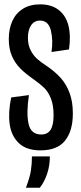

<svg xmlns="http://www.w3.org/2000/svg" viewBox="-20 -691 376 896"><path d="M32.3 -236.3 115 -247.3Q102.3 -163 113.3 -113.2Q124.3 -63.3 172.7 -63.3Q202 -63.3 216 -85.2Q230 -107 230 -153.7Q230 -200.3 217.5 -231.5Q205 -262.7 186.2 -281Q167.3 -299.3 135.3 -322Q98.3 -347.7 74.5 -371.7Q50.7 -395.7 35.8 -429.3Q21 -463 21 -509Q21 -556.7 37.7 -593.2Q54.3 -629.7 87.3 -650.2Q120.3 -670.7 167.3 -670.7Q219.7 -670.7 253.3 -645Q287 -619.3 299.2 -572.2Q311.3 -525 302 -460.3L220.3 -448.3Q228.7 -503 217.3 -549Q206 -595 166.7 -595Q140.3 -595 125.3 -573.3Q110.3 -551.7 110.3 -515Q110.3 -481.3 122.7 -457.2Q135 -433 152 -417.5Q169 -402 193.7 -386Q235.3 -358.3 262.5 -328.2Q289.7 -298 304.8 -257Q320 -216 320 -161.3Q320 -80.7 283.8 -35Q247.7 10.7 168.7 10.7Q103 10.7 67.7 -23.3Q32.3 -57.3 25 -112.7Q17.7 -168 32.3 -236.3ZM129 39H212.7Q212.7 82 200 119.8Q187.3 157.7 166 185H101Q119.3 136.7 124.2 105Q129 73.3 129 39Z"/></svg>

Font: Bricolage Grotesque 96pt Condensed ExBd
Style: Regular
Weight: 800
Width: 3
Designer: Mathieu Triay
Foundry: Atelier Triay
Version: Version 1.001;Glyphs 3.2 (3207)